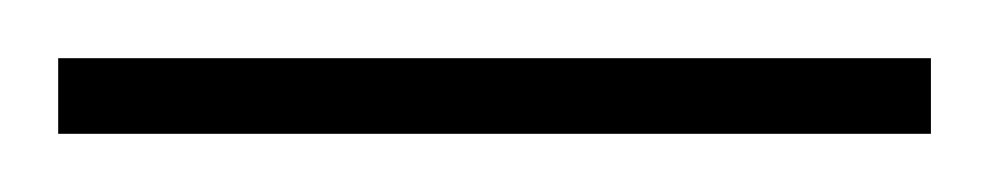

<svg xmlns="http://www.w3.org/2000/svg" viewBox="-20 70 340 66"><path d="M0 90H300V116H0Z"/></svg>

Font: Noto Sans Gurmukhi ExtraCondensed Thin
Style: Regular
Weight: 100
Width: 2
Designer: Jelle Bosma - Monotype Design Team
Foundry: Monotype Imaging Inc.
Version: Version 2.004; ttfautohint (v1.8.4.7-5d5b)